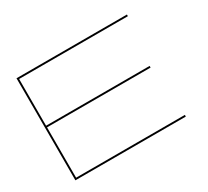

<svg xmlns="http://www.w3.org/2000/svg" viewBox="-134 -887 1190 1100"><g transform="rotate(-30 460.5 -337.5)"><path d="M78 0V-675H808.5V-664H89V-355H774V-344H89V-11H808.5V0Z"/></g></svg>

Font: Anybody UltraExpanded Thin
Style: Regular
Weight: 100
Width: 9
Designer: Tyler Finck
Foundry: Etcetera Type Company
Version: Version 1.010; ttfautohint (v1.8.3) -l 8 -r 50 -G 200 -x 14 